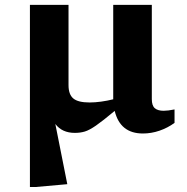

<svg xmlns="http://www.w3.org/2000/svg" viewBox="-20 -536 764 786"><path d="M102.5 -516H260.5V-187.5Q260.5 -149.5 280 -133Q299.5 -116.5 347 -116.5Q369 -116.5 394.2 -120Q419.5 -123.5 443.5 -129.5Q443.5 -133.5 443.5 -138V-516H601.5V-130Q601.5 -103.5 613.8 -93Q626 -82.5 650 -82.5Q667 -82.5 694.5 -88V-33Q666.5 -12.5 633 -1Q599.5 10.5 565 10.5Q472 10.5 449.5 -82Q400.5 -41 373 -22Q345.5 -3 327 2.5Q308.5 8 286.5 8Q234 8 206.5 -28.5L255.5 218L126.5 229.5H102.5Z"/></svg>

Font: Newsreader Caption SemiBold
Style: Regular
Weight: 600
Designer: Hugues Gentile
Foundry: Production Type
Version: Version 1.001